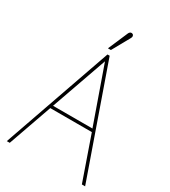

<svg xmlns="http://www.w3.org/2000/svg" viewBox="-210 -972 947 1072"><g transform="rotate(30 263.5 -435.5)"><path d="M261 -731 324 -844C331 -855 329 -866 320 -870C308 -875 300 -866 297 -859L242 -731ZM391 -300H137L264 -660ZM517 0 271 -700H257L12 0H31L130 -281H398L496 0Z"/></g></svg>

Font: Advent Pro
Style: Thin
Weight: 100
Designer: Andreas Kalpakidis
Foundry: Andreas Kalpakidis
Version: Version 2.002 2007